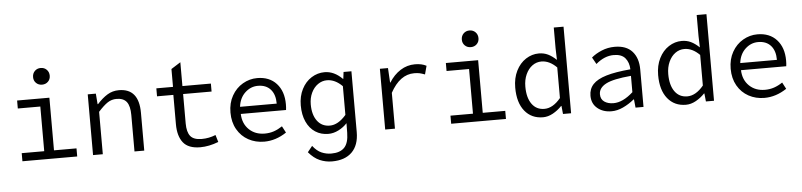

<svg xmlns="http://www.w3.org/2000/svg" viewBox="-52 -1071 6705 1606"><g transform="rotate(-5 3300.0 -268.5)"><path d="M100 -68H289V-443H100V-510H371V-68H560V0H100ZM250 -693Q250 -724 270 -744Q290 -764 320 -764Q350 -764 370 -744Q390 -724 390 -693Q390 -663 370 -643.5Q350 -624 320 -624Q290 -624 270 -643.5Q250 -663 250 -693Z M693 -510H761L768 -421H772Q815 -469 858.5 -495.5Q902 -522 955 -522Q1123 -522 1123 -317V0H1041V-306Q1041 -381 1014.5 -416Q988 -451 929 -451Q888 -451 854.5 -429Q821 -407 775 -356V0H693Z M1406 -197V-443H1269V-510H1409V-660L1488 -710V-510H1727V-443H1488V-196Q1488 -124 1515.5 -89.5Q1543 -55 1611 -55Q1672 -55 1728 -78L1746 -18Q1666 13 1593 13Q1493 13 1449.5 -42Q1406 -97 1406 -197Z M1869 -254Q1869 -334 1903.5 -395Q1938 -456 1995 -489Q2052 -522 2116 -522Q2219 -522 2278 -457Q2337 -392 2337 -283Q2337 -255 2334 -235H1954Q1957 -153 2008.5 -103.5Q2060 -54 2140 -54Q2181 -54 2216.5 -66Q2252 -78 2288 -102L2317 -47Q2227 13 2130 13Q2057 13 1997.5 -19.5Q1938 -52 1903.5 -112.5Q1869 -173 1869 -254ZM2261 -295Q2261 -372 2223 -414.5Q2185 -457 2117 -457Q2056 -457 2009 -413Q1962 -369 1953 -295Z M2485 133 2525 83Q2559 127 2598 144Q2637 161 2680 161Q2753 161 2789.5 123.5Q2826 86 2827 0L2828 -81Q2798 -48 2755.5 -26.5Q2713 -5 2670 -5Q2608 -5 2560.5 -36Q2513 -67 2486.5 -125Q2460 -183 2460 -262Q2460 -339 2490.5 -398.5Q2521 -458 2572 -490Q2623 -522 2682 -522Q2762 -522 2831 -453H2834L2841 -510H2907V0Q2907 110 2848 168.5Q2789 227 2680 227Q2627 227 2578 206Q2529 185 2485 133ZM2825 -151V-392Q2764 -453 2696 -453Q2655 -453 2620 -428.5Q2585 -404 2564.5 -360.5Q2544 -317 2544 -263Q2544 -176 2582.5 -124.5Q2621 -73 2688 -73Q2758 -73 2825 -151Z M3146 -510H3214L3221 -388H3224Q3263 -451 3319 -486.5Q3375 -522 3441 -522Q3498 -522 3537 -501L3518 -430Q3491 -440 3473 -444Q3455 -448 3428 -448Q3308 -448 3228 -301V0H3146Z M3700 -68H3889V-443H3700V-510H3971V-68H4160V0H3700ZM3850 -693Q3850 -724 3870 -744Q3890 -764 3920 -764Q3950 -764 3970 -744Q3990 -724 3990 -693Q3990 -663 3970 -643.5Q3950 -624 3920 -624Q3890 -624 3870 -643.5Q3850 -663 3850 -693Z M4260 -254Q4260 -334 4290.5 -395Q4321 -456 4372 -489Q4423 -522 4481 -522Q4523 -522 4557.5 -505.5Q4592 -489 4628 -455L4625 -551V-727H4707V0H4639L4632 -68H4629Q4596 -33 4554.5 -10Q4513 13 4471 13Q4374 13 4317 -57.5Q4260 -128 4260 -254ZM4625 -135V-392Q4564 -453 4497 -453Q4455 -453 4420.5 -428Q4386 -403 4365.5 -357.5Q4345 -312 4345 -255Q4345 -162 4383 -109Q4421 -56 4488 -56Q4560 -56 4625 -135Z M4881 -131Q4881 -189 4917 -227.5Q4953 -266 5029.5 -289Q5106 -312 5233 -323Q5231 -381 5200.5 -417.5Q5170 -454 5104 -454Q5026 -454 4954 -392L4922 -449Q4957 -479 5008.5 -500.5Q5060 -522 5118 -522Q5215 -522 5265 -466.5Q5315 -411 5315 -314V0H5248L5241 -70H5238Q5193 -33 5143.5 -10Q5094 13 5046 13Q4975 13 4928 -26Q4881 -65 4881 -131ZM5233 -131V-268Q5083 -255 5022 -223Q4961 -191 4961 -137Q4961 -95 4991.5 -74Q5022 -53 5068 -53Q5147 -53 5233 -131Z M5460 -254Q5460 -334 5490.5 -395Q5521 -456 5572 -489Q5623 -522 5681 -522Q5723 -522 5757.5 -505.5Q5792 -489 5828 -455L5825 -551V-727H5907V0H5839L5832 -68H5829Q5796 -33 5754.5 -10Q5713 13 5671 13Q5574 13 5517 -57.5Q5460 -128 5460 -254ZM5825 -135V-392Q5764 -453 5697 -453Q5655 -453 5620.5 -428Q5586 -403 5565.5 -357.5Q5545 -312 5545 -255Q5545 -162 5583 -109Q5621 -56 5688 -56Q5760 -56 5825 -135Z M6069 -254Q6069 -334 6103.5 -395Q6138 -456 6195 -489Q6252 -522 6316 -522Q6419 -522 6478 -457Q6537 -392 6537 -283Q6537 -255 6534 -235H6154Q6157 -153 6208.5 -103.5Q6260 -54 6340 -54Q6381 -54 6416.5 -66Q6452 -78 6488 -102L6517 -47Q6427 13 6330 13Q6257 13 6197.5 -19.5Q6138 -52 6103.5 -112.5Q6069 -173 6069 -254ZM6461 -295Q6461 -372 6423 -414.5Q6385 -457 6317 -457Q6256 -457 6209 -413Q6162 -369 6153 -295Z"/></g></svg>

Font: Office Code Pro
Style: Regular
Weight: 400
Designer: Nathan Rutzky & Paul D. Hunt
Foundry: Adobe Systems Incorporated
Version: Version 1.004